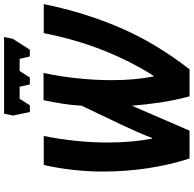

<svg xmlns="http://www.w3.org/2000/svg" viewBox="-24 -923 947 939"><g transform="rotate(-90 449.5 -453.5)"><path d="M371 -781 354 -863 363 -907H738L729 -864L676 -781H643L631 -831H572L540 -781H506L495 -831H436L404 -781ZM144 0Q113 -94 96.5 -202.5Q80 -311 80 -423Q80 -569 112 -713H254Q238 -633 230 -554.5Q222 -476 222 -403Q222 -340 227 -284.5Q232 -229 241 -183H244Q256 -215 274.5 -257Q293 -299 309 -333L402 -528Q405 -578 411.5 -619Q418 -660 429 -714H562Q527 -546 527 -379Q527 -324 531.5 -273Q536 -222 545 -177H549Q620 -289 673 -422.5Q726 -556 757 -713H899Q859 -516 784 -341Q709 -166 580 0H448Q429 -68 418 -142Q407 -216 402 -282L280 0Z"/></g></svg>

Font: Noto Sans SemiCondensed
Style: Bold Italic
Weight: 700
Width: 4
Italic angle: -12°
Designer: Monotype Design Team
Foundry: Monotype Imaging Inc.
Version: Version 2.013; ttfautohint (v1.8.4.7-5d5b)